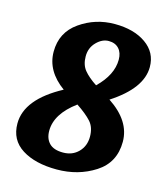

<svg xmlns="http://www.w3.org/2000/svg" viewBox="-105 -763 738 854"><g transform="rotate(15 264.0 -336.0)"><path d="M174 -341Q87 -404 87 -493Q87 -582 158.5 -632Q230 -682 318.5 -682Q407 -682 462.5 -643Q518 -604 518 -537Q518 -439 382 -351Q488 -281 488 -185Q488 -89 411 -39.5Q334 10 235 10Q136 10 75 -28.5Q14 -67 14 -143Q14 -255 174 -341ZM159 -148Q159 -112 179.5 -91Q200 -70 243 -70Q286 -70 313.5 -98Q341 -126 341 -169Q341 -212 318 -237.5Q295 -263 250 -293Q159 -226 159 -148ZM376 -533Q376 -565 359 -583.5Q342 -602 312 -602Q282 -602 256 -575.5Q230 -549 230 -510Q230 -471 250 -446.5Q270 -422 308 -397Q376 -463 376 -533Z"/></g></svg>

Font: Andada SC
Style: Bold Italic
Weight: 700
Italic angle: -8.29999°
Designer: Carolina Giovagnoli
Foundry: Carolina Giovagnoli
Version: Version 1.003